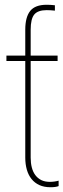

<svg xmlns="http://www.w3.org/2000/svg" viewBox="-20 -780 267 810"><path d="M193.2 9.9Q166.2 9.9 146.3 0.9Q126.4 -8.2 113.1 -24.7Q99.8 -41.2 93.2 -64.3Q86.6 -87.4 86.6 -115.1V-522.7H7.1V-545.5H86.6V-654.8Q86.6 -707.7 107.4 -733.8Q128.2 -759.9 176.8 -759.9Q193.5 -759.9 211.6 -757.8V-735.1Q192.8 -737.2 176.8 -737.2Q139.9 -737.2 124.6 -718.8Q109.4 -700.3 109.4 -654.8V-545.5H223V-522.7H109.4V-115.1Q109.4 -92.3 114.2 -73.5Q119 -54.7 129.1 -41.2Q139.2 -27.7 154.3 -20.2Q169.4 -12.8 190.3 -12.8Q209.2 -12.8 227.3 -17.8V5Q215.6 9.9 193.2 9.9Z"/></svg>

Font: Linik Sans Thin
Style: Regular
Weight: 100
Designer: Fonts by Rasmus Andersson / Changes by Cristiano Sobral with parts from Marc Monis
Foundry: rsms
Version: Version 3.020; ttfautohint (v1.6)